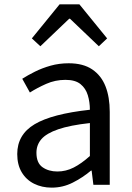

<svg xmlns="http://www.w3.org/2000/svg" viewBox="-20 -847 603 880"><path d="M217 13Q172 13 136 -5Q100 -23 79.5 -57.5Q59 -92 59 -141Q59 -230 138.5 -277.5Q218 -325 392 -344Q392 -379 382.5 -410.5Q373 -442 349 -461.5Q325 -481 280 -481Q233 -481 191.5 -462.5Q150 -444 117 -423L82 -486Q107 -502 140 -518.5Q173 -535 212 -546Q251 -557 295 -557Q361 -557 402.5 -529Q444 -501 463.5 -451.5Q483 -402 483 -334V0H408L400 -65H397Q359 -33 313.5 -10Q268 13 217 13ZM243 -61Q282 -61 317.5 -79Q353 -97 392 -132V-283Q301 -273 247 -254.5Q193 -236 170 -209.5Q147 -183 147 -147Q147 -100 175 -80.5Q203 -61 243 -61ZM126 -671 253 -827H344L471 -671L433 -635L301 -761H297L165 -635Z"/></svg>

Font: Noto Sans HK
Style: Regular
Weight: 400
Designer: Ryoko NISHIZUKA 西塚涼子 (kana, bopomofo & ideographs); Paul D. Hunt (Latin, Greek & Cyrillic); Sandoll Communications 산돌커뮤니
Foundry: Adobe
Version: Version 2.004-H2;hotconv 1.0.118;makeotfexe 2.5.65603